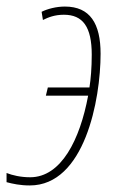

<svg xmlns="http://www.w3.org/2000/svg" viewBox="-57 -556 358 586"><path d="M34 10C201 10 250 -251 250 -392C250 -484 218 -536 141 -536C115 -536 88 -529 70 -520L74 -495C90 -503 110 -511 138 -511C196 -511 223 -474 223 -389C223 -349 220 -314 216 -289H89L83 -264H212C187 -130 130 -15 35 -15C6 -15 -19 -21 -37 -28V0C-18 5 4 10 34 10Z"/></svg>

Font: Noto Sans ExtraCondensed Thin
Style: Italic
Weight: 100
Width: 2
Italic angle: -12°
Designer: Monotype Design Team
Foundry: Monotype Imaging Inc.
Version: Version 2.013